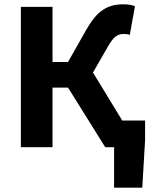

<svg xmlns="http://www.w3.org/2000/svg" viewBox="-20 -684 707 892"><path d="M510 188V0H469L296 -277H224V0H77V-652H224V-396H296L381 -546Q400 -579 418.5 -601.5Q437 -624 458 -638Q479 -652 502 -658Q525 -664 553 -664Q567 -664 581.5 -662Q596 -660 607 -655L583 -522Q575 -525 567 -525.5Q559 -526 554 -526Q532 -526 516.5 -514Q501 -502 481 -467L412 -347L548 -124H654V-32L641 188Z"/></svg>

Font: TT Toshiba Sans
Style: Bold
Weight: 700
Designer: Paul D. Hunt
Foundry: Toshiba Corporation
Version: Version 2.020;PS 2.000;hotconv 1.0.86;makeotf.lib2.5.63406